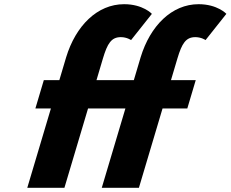

<svg xmlns="http://www.w3.org/2000/svg" viewBox="-20 -895 1099 915"><path d="M617.8 -513H439.8L470.7 -617C491.9 -688 510.8 -718 555.8 -718C584.8 -718 604.6 -704 604.6 -704L703.8 -829C703.8 -829 661.5 -875 571.5 -875C443.5 -875 340.9 -772 295.2 -622L262.8 -513H188.8L148.6 -378H222.6L110 0H287L399.6 -378H577.6L465 0H642L754.6 -378H872.6L912.8 -513H794.8L825.7 -617C846.9 -688 865.8 -718 910.8 -718C939.8 -718 959.6 -704 959.6 -704L1058.8 -829C1058.8 -829 1016.5 -875 926.5 -875C798.5 -875 695.9 -772 650.2 -622Z"/></svg>

Font: Hussar
Style: BdOblThree
Weight: 700
Foundry: Cannot Into Space Fonts
Version: Version 2.00